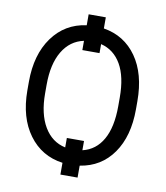

<svg xmlns="http://www.w3.org/2000/svg" viewBox="-91 -851 863 996"><g transform="rotate(10 340.0 -353.0)"><path d="M622.1 -332.5Q622.1 -190.4 559.1 -100.8Q496.1 -11.2 385.3 5.9V68.8H294.9V6.8Q183.1 -8.3 116.9 -98.4Q50.8 -188.5 50.3 -330.6V-377.4Q50.3 -520 116.2 -611.3Q182.1 -702.6 294.9 -717.8V-775.4H385.3V-716.8Q495.6 -698.7 558.8 -608.9Q622.1 -519 622.1 -375ZM528.8 -378.4Q528.8 -487.8 491.5 -552.5Q454.1 -617.2 385.3 -634.3V-586.9H294.9V-635.7Q223.1 -620.6 183.3 -553.7Q143.6 -486.8 143.6 -377.9V-332.5Q143.6 -224.1 183.6 -156.7Q223.6 -89.4 294.9 -74.2V-124H385.3V-75.2Q455.1 -91.8 491.9 -157Q528.8 -222.2 528.8 -332.5Z"/></g></svg>

Font: Roboto
Style: Regular
Weight: 400
Designer: Google
Version: Version 2.134; 2016; ttfautohint (v1.6)